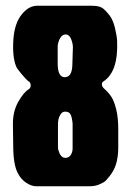

<svg xmlns="http://www.w3.org/2000/svg" viewBox="-20 -649 458 669"><path d="M342 -341Q359 -326 368.5 -311Q378 -296 385 -267.5Q392 -239 392 -199Q392 -190 392 -174.5Q392 -159 392 -152.5Q392 -146 392 -135Q392 -124 391.5 -118Q391 -112 390 -104Q389 -96 387.5 -89.5Q386 -83 384 -76Q377 -54 361 -34Q353 -24 348 -19Q343 -14 327.5 -7Q312 0 292 0H106Q90 0 71.5 -12Q53 -24 42 -46Q26 -75 26 -144Q26 -152 25.5 -179Q25 -206 25 -218Q25 -261 43.5 -294Q62 -327 80 -338Q87 -342 87 -352Q87 -362 79 -366Q73 -370 56 -390Q39 -410 36 -418Q22 -453 27 -517Q32 -570 56 -599Q80 -629 110 -629H298Q322 -629 333.5 -623Q345 -617 362 -595Q374 -579 380.5 -552Q387 -525 388 -508Q393 -399 340 -365Q335 -362 335 -355Q335 -348 342 -341ZM181 -428Q181 -380 205.5 -380Q230 -380 232 -420Q233 -449 234 -484Q234 -498 227.5 -513.5Q221 -529 209 -529Q197 -529 189.5 -516Q182 -503 181 -488Q181 -482 181 -428ZM233 -218Q231 -240 226 -250Q221 -260 207 -260Q197 -260 191 -250.5Q185 -241 183.5 -232.5Q182 -224 182 -216Q182 -209 182 -175Q182 -141 182 -136Q182 -131 183.5 -125.5Q185 -120 188 -113.5Q191 -107 196 -103Q201 -99 208 -99Q220 -99 226.5 -109Q233 -119 233 -132Z"/></svg>

Font: Cubao Free Narrow
Style: Narrow
Weight: 400
Width: 3
Designer: Aaron Amar
Version: Version 001.001